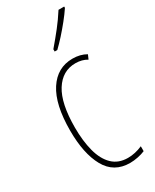

<svg xmlns="http://www.w3.org/2000/svg" viewBox="-200 -910 712 881"><g transform="rotate(-30 156.5 -469.5)"><path d="M212 -83Q127 -83 87 -155Q47 -227 47 -349Q47 -487 93.5 -558.5Q140 -630 221 -630Q262 -630 293 -612L283 -589Q257 -605 222 -605Q153 -605 113 -541.5Q73 -478 73 -350Q73 -279 87.5 -224Q102 -169 133.5 -138.5Q165 -108 215 -108Q253 -108 292 -125V-99Q276 -92 254 -87.5Q232 -83 212 -83ZM308 -849Q292 -825 269.5 -797Q247 -769 224 -743.5Q201 -718 181 -699H167V-711Q201 -751 227 -784Q253 -817 278 -856H308Z"/></g></svg>

Font: Noto Sans Kannada UI ExtraCondensed Thin
Style: Regular
Weight: 100
Width: 2
Designer: Jelle Bosma - Monotype Design Team
Foundry: Monotype Imaging Inc.
Version: Version 2.005; ttfautohint (v1.8.4.7-5d5b)